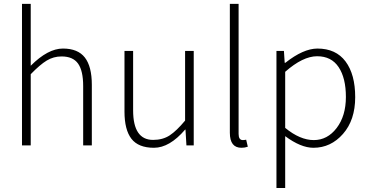

<svg xmlns="http://www.w3.org/2000/svg" viewBox="-20 -739 1877 976"><path d="M91.8 0V-719.2H136.2V-404.8Q223.6 -492.2 299.8 -492.2Q376 -492.2 411.4 -446.5Q446.8 -400.9 446.8 -308.1V0H402.8V-301.8Q402.8 -378.9 377 -415.5Q351.1 -452.1 293 -452.1Q252 -452.1 217.5 -431.2Q183.1 -410.2 136.2 -361.8V0Z M656.7 -178.2Q656.7 -27.8 758.3 -27.8Q807.6 -27.8 842.8 -51Q877.9 -74.2 920.9 -126V-480H964.8V0H927.7L922.9 -80.1H920.9Q841.8 12.2 762.7 12.2Q683.6 12.2 648.2 -33.4Q612.8 -79.1 612.8 -171.9V-480H656.7Z M1207.5 12.2Q1148.4 12.2 1148.4 -64V-719.2H1192.9V-58.1Q1192.9 -27.3 1213.9 -26.9Q1221.7 -26.9 1231.4 -28.8L1239.7 6.8Q1224.6 12.2 1207.5 12.2Z M1429.7 -374V-88.9Q1505.4 -26.9 1575 -26.9Q1644.5 -26.9 1691.4 -88.4Q1738.3 -149.9 1738.3 -246.1Q1738.3 -342.3 1701.4 -397.7Q1664.6 -453.1 1592 -453.1Q1519.5 -453.1 1429.7 -374ZM1385.3 216.8V-480H1423.3L1427.2 -419.9H1430.7Q1521.5 -491.7 1593.3 -492.2Q1687.5 -492.2 1736.6 -426.5Q1785.6 -360.8 1785.6 -244.9Q1785.6 -128.9 1723.6 -58.3Q1661.6 12.2 1573.2 12.2Q1509.3 12.2 1429.7 -46.9V216.8Z"/></svg>

Font: SourceSansPro-Light
Style: Regular
Weight: 300
Designer: Paul D. Hunt
Foundry: Adobe Systems Incorporated
Version: Version 2.020;PS 2.0;hotconv 1.0.86;makeotf.lib2.5.63406